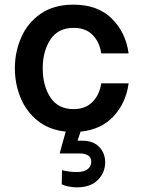

<svg xmlns="http://www.w3.org/2000/svg" viewBox="-20 -561 614 827"><path d="M72 -401Q99 -463 155.5 -502Q212 -541 296 -541Q401 -541 461.5 -481Q522 -421 534 -331H416Q409 -380 379 -410.5Q349 -441 297 -441Q230 -441 197 -390.5Q164 -340 164 -267Q164 -192 197 -141.5Q230 -91 297 -91Q348 -91 378.5 -122Q409 -153 416 -202H534Q523 -119 470 -61Q417 -3 327 6L314 45H333Q382 45 407.5 72Q433 99 433 138Q433 182 401.5 214Q370 246 311 246Q292 246 274 242Q256 238 246 233L247 172Q279 180 311 180Q341 180 357 168Q373 156 373 136Q373 116 358.5 108Q344 100 326 100H238V96L263 6Q190 -2 141 -42Q92 -82 68 -141.5Q44 -201 44 -267Q44 -338 72 -401Z"/></svg>

Font: Lopes Sans SemiBold
Style: Regular
Weight: 600
Designer: Gabriel Lam, Diego Maldonado
Foundry: TypeRant, Foresti Design
Version: Version 4.000